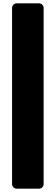

<svg xmlns="http://www.w3.org/2000/svg" viewBox="-20 -916 332 1144"><path d="M79 208Q68 208 60 200Q52 192 52 181V-869Q52 -880 60 -888Q68 -896 79 -896H213Q224 -896 232 -888Q240 -880 240 -869V181Q240 192 232 200Q224 208 213 208Z"/></svg>

Font: Rubik Black
Style: Regular
Weight: 900
Designer: Hubert and Fischer
Foundry: Hubert and Fischer
Version: Version 2.300;gftools[0.9.30]